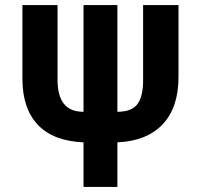

<svg xmlns="http://www.w3.org/2000/svg" viewBox="-20 -734 788 754"><path d="M308 0V-175Q189 -180 128.5 -244Q68 -308 68 -425V-714H206V-420Q206 -359 230.5 -327Q255 -295 308 -295V-714H441V-295Q497 -295 519.5 -325Q542 -355 542 -418V-714H681V-432Q681 -311 618.5 -245.5Q556 -180 441 -175V0Z"/></svg>

Font: Noto Sans Condensed
Style: Bold
Weight: 700
Width: 3
Designer: Monotype Design Team
Foundry: Monotype Imaging Inc.
Version: Version 2.013; ttfautohint (v1.8.4.7-5d5b)